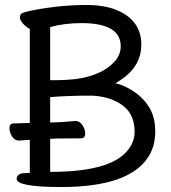

<svg xmlns="http://www.w3.org/2000/svg" viewBox="-20 -737 690 773"><path d="M189 -414Q263 -414 306 -422Q349 -430 384 -447Q419 -464 442.5 -490.5Q466 -517 466 -551Q466 -644 308 -644Q239 -644 182 -628V-414ZM182 -45Q419 -45 490 -127Q522 -163 522 -207Q522 -284 463 -320Q415 -350 346 -352Q253 -352 182 -346V-244Q223 -244 284 -250Q301 -250 312 -233Q323 -216 323 -200Q323 -180 306 -180Q197 -180 182 -178ZM227 16Q47 16 47 -17Q47 -26 55 -33Q63 -40 80 -40Q97 -40 100 -41V-174L56 -171Q39 -171 28.5 -188Q18 -205 18 -221Q18 -240 35 -240L100 -242V-621Q90 -624 75 -639.5Q60 -655 60 -667Q60 -680 71 -685Q97 -695 174.5 -706Q252 -717 326 -717Q401 -717 451 -696Q549 -655 549 -557Q549 -478 480 -425Q450 -404 444 -401Q469 -399 511 -373.5Q553 -348 579 -307.5Q605 -267 605 -208Q605 -148 577 -105Q499 16 227 16Z"/></svg>

Font: LXGW WenKai Lite
Style: Bold
Weight: 700
Designer: LXGW / Fontworks Inc.
Foundry: LXGW / Fontworks Inc.
Version: Version 1.330;April 28, 2024